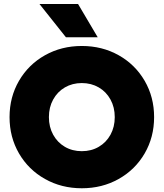

<svg xmlns="http://www.w3.org/2000/svg" viewBox="-20 -958 845 991"><path d="M29.3 -353.5Q29.3 -457 78.1 -541Q127 -625 212.2 -672.9Q297.4 -720.7 402.3 -720.7Q507.3 -720.7 592.5 -672.9Q677.7 -625 726.6 -541Q775.4 -457 775.4 -353.5Q775.4 -250 726.6 -166Q677.7 -82 592.5 -34.2Q507.3 13.7 402.3 13.7Q297.4 13.7 212.2 -34.2Q127 -82 78.1 -166Q29.3 -250 29.3 -353.5ZM572.3 -353.5Q572.3 -404.3 550.3 -444.3Q528.3 -484.4 489.7 -506.8Q451.2 -529.3 402.3 -529.3Q353.5 -529.3 314.9 -506.8Q276.4 -484.4 254.4 -444.3Q232.4 -404.3 232.4 -353.5Q232.4 -302.7 254.4 -262.7Q276.4 -222.7 314.9 -200.2Q353.5 -177.7 402.3 -177.7Q451.2 -177.7 489.7 -200.2Q528.3 -222.7 550.3 -262.7Q572.3 -302.7 572.3 -353.5ZM183.6 -937.5H382.8L484.4 -765.6H320.3Z"/></svg>

Font: Wanted Sans ExtraBlack
Style: Regular
Weight: 900
Designer: Original Design by Kil Hyung-jin and Kang Hanbin, Wanted Lab, Inc; Hangeul from Source Han Sans by Jang Soo-young and Ka
Foundry: Wanted Lab, Inc.
Version: Version 1.001